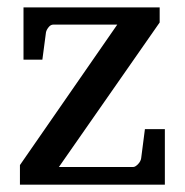

<svg xmlns="http://www.w3.org/2000/svg" viewBox="-20 -502 502 522"><path d="M34.2 0V-53.2L298.8 -435.1H125Q117.7 -435.1 112.1 -428Q106.4 -420.9 105 -414.1L95.2 -339.8H43.9V-481.9H414.1V-440.9L140.1 -47.9H341.8Q345.2 -47.9 348.9 -50.3Q352.5 -52.7 355.7 -56.2Q358.9 -59.6 361.1 -63.7Q363.3 -67.9 363.8 -71.8L374 -150.9H428.2V0Z"/></svg>

Font: BabelStone Ogham Bound
Style: Italic
Weight: 400
Italic angle: -30°
Designer: Andrew West
Foundry: BabelStone
Version: Version 2.02 March 14, 2022